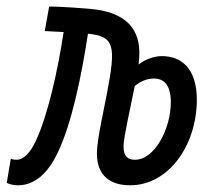

<svg xmlns="http://www.w3.org/2000/svg" viewBox="-31 -547 637 577"><path d="M359.9 9.8C476.1 9.8 558.6 -109.9 560.5 -242.7C562 -345.2 510.7 -378.4 455.1 -378.4C434.6 -378.4 406.7 -370.1 385.3 -353C401.4 -465.3 340.8 -511.7 238.8 -520.5C156.2 -527.3 124 -527.3 116.7 -527.3L103.5 -453.6C119.6 -452.6 139.2 -451.7 160.2 -450.7C142.6 -334 111.8 -196.3 75.2 -120.6C59.1 -86.9 39.6 -66.9 18.6 -66.9C9.8 -66.9 3.9 -68.8 1.5 -69.8L-10.7 2.4C-4.9 5.4 6.3 9.8 23.4 9.8C72.3 9.8 112.3 -24.9 142.1 -87.4C184.6 -175.8 213.4 -315.9 233.4 -445.8C313.5 -437.5 317.9 -410.2 290.5 -266.6C281.7 -218.8 260.7 -129.9 260.3 -86.9C259.8 -18.1 301.3 9.8 359.9 9.8ZM374 -288.6C391.1 -302.2 409.7 -311 431.6 -311C460.4 -311 482.4 -293 482.4 -239.7C482.4 -161.6 434.6 -66.9 374.5 -66.9C352.5 -66.9 339.4 -77.6 340.3 -109.4C341.3 -138.2 360.4 -219.7 374 -288.6Z"/></svg>

Font: Cascadia Mono NF SemiLight
Style: Italic
Weight: 350
Italic angle: -10°
Monospace: yes
Designer: Aaron Bell
Foundry: Saja Typeworks
Version: Version 2404.023